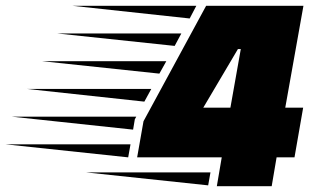

<svg xmlns="http://www.w3.org/2000/svg" viewBox="-270 -645 1102 665"><path d="M387 -581 -20 -625H410ZM481 0 498 -100H205L227 -225L444 -625H781L718 -272H780L750 -100H688L671 0ZM335 -486 -71 -529H358ZM554 -475 434 -272H528L564 -475ZM282 -390 -124 -433H306ZM230 -293 -177 -337H254ZM-230 -241H202L197 -232L191 -196ZM174 -100 -250 -145H182ZM451 -3 27 -48H459Z"/></svg>

Font: Faster One
Style: Regular
Weight: 400
Designer: Eduardo Rodriguez Tunni
Foundry: Eduardo Rodriguez Tunni
Version: Version 1.003; ttfautohint (v1.8.4.7-5d5b);gftools[0.9.23]